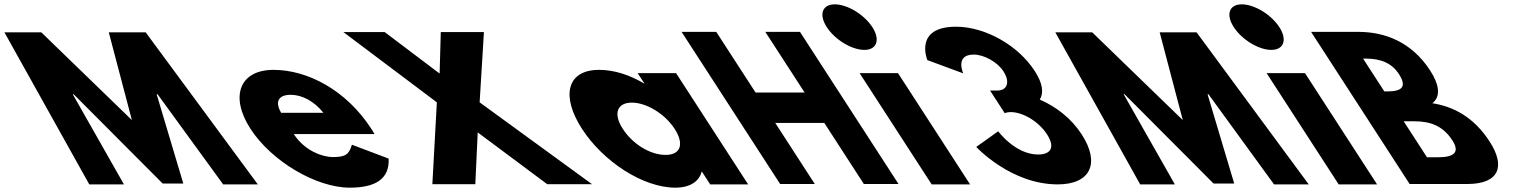

<svg xmlns="http://www.w3.org/2000/svg" viewBox="-350 -850 7084 885"><path d="M678.7 0.1H838.5L321.4 -701.1H151.4L257.9 -296.5L-159.7 -701.1H-329.7L61.6 0.1H221.4L-14.6 -415.5H-10.4L399.7 -4.1H494.9L372.1 -415.5H376.4Z M1376.2 -232C1373.3 -238 1366.2 -249 1361.7 -256C1245.1 -436 1066.5 -528 910.5 -528C755.5 -528 707.5 -406 804.7 -256C901.2 -107 1107.2 15 1262.2 15C1376.2 15 1446.2 -22 1441.4 -119L1272 -183C1258.8 -137 1240.9 -126 1183.9 -126C1138.9 -126 1055.4 -153 1004.2 -232ZM945.8 -330C918.3 -377 929 -413 990 -413C1042 -413 1097.8 -384 1140.8 -330Z M2379 -0.9 1860.8 -378.3 1880.6 -702.1H1681.7L1676.4 -510.9L1423.3 -702.1H1232.9L1663.6 -378.3L1642.9 -0.9H1840.9L1852 -239.7L2172.4 -0.9Z M2332.7 -256C2429.8 -106 2613.2 15 2763.2 15C2833.2 15 2873.1 -16 2883.9 -58H2885.9L2923.5 0H3098.5L2766.2 -513H2589.2L2621 -464C2552.4 -505 2480.5 -528 2411.5 -528C2261.5 -528 2235.5 -406 2332.7 -256ZM2520.7 -256C2474.7 -327 2495.3 -377 2562.3 -377C2628.3 -377 2713.7 -327 2759.7 -256C2805 -186 2787.4 -136 2718.4 -136C2646.4 -136 2566 -186 2520.7 -256Z M3223.5 -283.2H3449.6L3631.8 -1.9H3791.6L3337.4 -703.1H3177.6L3358.8 -423.5H3132.7L2951.5 -703.1H2791.7L3245.9 -1.9H3405.7Z M3497.9 -830C3439.9 -830 3423.3 -783 3460.9 -725C3498.5 -667 3575.9 -620 3633.9 -620C3691.9 -620 3708.5 -667 3670.9 -725C3633.3 -783 3555.9 -830 3497.9 -830ZM3612.2 -513H3789.2L4121.5 0H3944.5Z M4090 -511.8C4090 -511.8 4050 -598.5 4138.4 -598.5C4183.4 -598.5 4246 -566.2 4275.2 -521.2C4308.2 -470.2 4290.8 -432.8 4248.3 -432.8H4213.4L4281.2 -328.2C4281.2 -328.2 4291.5 -333.3 4308.5 -333.3C4364.6 -333.3 4437.1 -290.8 4476.2 -230.5C4514.8 -171 4493.7 -137.8 4435.1 -137.8C4329.7 -137.8 4251 -244.9 4251 -244.9L4149.9 -172.7C4149.9 -172.7 4309.2 -0.1 4525.1 -0.1C4675.6 -0.1 4723 -96.2 4636 -230.5C4588.1 -304.4 4518.6 -358 4442.7 -391.1C4461.7 -420.9 4456.9 -465.1 4419.4 -522.9C4342.3 -641.9 4190.4 -726.9 4056.9 -726.9C3860.6 -726.9 3924.5 -573 3924.5 -573Z M5522.7 0.1H5682.5L5165.4 -701.1H4995.4L5101.9 -296.5L4684.3 -701.1H4514.3L4905.6 0.1H5065.4L4829.4 -415.5H4833.6L5243.7 -4.1H5338.9L5216.1 -415.5H5220.4Z M5373.9 -830C5315.9 -830 5299.3 -783 5336.9 -725C5374.5 -667 5451.9 -620 5509.9 -620C5567.9 -620 5584.5 -667 5546.9 -725C5509.3 -783 5431.9 -830 5373.9 -830ZM5488.2 -513H5665.2L5997.5 0H5820.5Z M5693.3 -703.1 6147.5 -1.9H6413.6C6558.9 -1.9 6591.3 -81.8 6516.4 -197.4C6443.2 -310.4 6349.8 -358.9 6252.3 -374.2C6292 -404.8 6284.3 -460 6242.4 -524.6C6156 -658.1 6031.6 -703.1 5910.9 -703.1ZM6030.9 -428.6 5932.9 -579.9H5945.7C6015.4 -579.9 6065.7 -558.6 6098.2 -508.5C6136.2 -449.8 6112.5 -428.6 6043.7 -428.6ZM6227.5 -125.1 6120.1 -290.9H6170.3C6245.9 -290.9 6302.4 -267.9 6344.3 -203.3C6380.1 -148.1 6353.3 -125.1 6277.6 -125.1Z"/></svg>

Font: Hussar
Style: BdOpOblSeven
Weight: 700
Foundry: Cannot Into Space Fonts
Version: Version 2.00